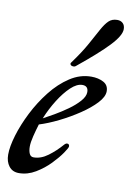

<svg xmlns="http://www.w3.org/2000/svg" viewBox="-93 -763 564 830"><g transform="rotate(10 189.0 -348.0)"><path d="M220 -139Q227 -147 233 -147Q243 -147 243 -136Q243 -130 227 -106.5Q211 -83 184 -55Q157 -27 122 -6Q87 15 49 15Q21 15 5.5 -5Q-10 -25 -10 -56Q-10 -91 5 -141Q20 -191 47 -244.5Q74 -298 111 -345Q148 -392 192.5 -421Q237 -450 286 -450Q317 -450 339.5 -438Q362 -426 362 -399Q362 -375 336 -347Q310 -319 269 -291.5Q228 -264 182.5 -241.5Q137 -219 98 -207Q90 -181 83 -153Q76 -125 76 -106Q76 -88 81.5 -75.5Q87 -63 100 -63Q132 -63 163 -86Q194 -109 220 -139ZM254 -408Q230 -408 203.5 -383Q177 -358 152.5 -319Q128 -280 110 -236Q129 -246 157.5 -262.5Q186 -279 214 -299Q242 -319 261 -340.5Q280 -362 280 -381Q280 -408 254 -408ZM211 -483Q208 -480 202 -480Q189 -480 187 -489Q187 -493 190 -496Q228 -548 250 -588Q272 -628 287 -655.5Q302 -683 316.5 -697Q331 -711 354 -711Q369 -711 378.5 -702Q388 -693 388 -676Q388 -648 344.5 -602Q301 -556 211 -483Z"/></g></svg>

Font: Sedan
Style: Italic
Weight: 400
Italic angle: -13.8°
Designer: Sebastian Salazar
Foundry: Sebastian Salazar
Version: Version 1.100; ttfautohint (v1.8.4.7-5d5b)